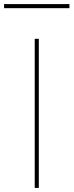

<svg xmlns="http://www.w3.org/2000/svg" viewBox="-39 -920 360 940"><path d="M-19 -880V-900H301V-880ZM131 0V-730H151V0Z"/></svg>

Font: M PLUS 1p Thin
Style: Regular
Weight: 250
Version: Version 1.062